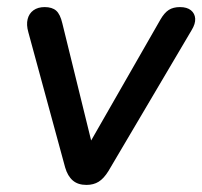

<svg xmlns="http://www.w3.org/2000/svg" viewBox="-20 -515 571 542"><path d="M224 7Q200 7 185.5 -5.5Q171 -18 164 -42L60 -424Q54 -445 58 -461Q62 -477 74.5 -486Q87 -495 106 -495Q127 -495 138.5 -485Q150 -475 156 -449L246 -83H217L433 -460Q444 -479 456.5 -487Q469 -495 488 -495Q508 -495 519 -486Q530 -477 531 -462.5Q532 -448 521 -430L286 -32Q273 -11 258.5 -2Q244 7 224 7Z"/></svg>

Font: Nunito ExtraLight SemiBold
Style: Italic
Weight: 600
Italic angle: -9°
Version: Version 3.602